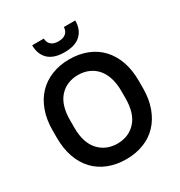

<svg xmlns="http://www.w3.org/2000/svg" viewBox="-207 -1044 1124 1197"><g transform="rotate(-30 355.0 -445.5)"><path d="M355 9Q285 9 227.5 -13.5Q170 -36 129.5 -78.5Q89 -121 67 -183Q45 -245 45 -324V-376Q45 -454 67.5 -516Q90 -578 130.5 -620.5Q171 -663 228.5 -686Q286 -709 355 -709Q425 -709 482.5 -686.5Q540 -664 580.5 -621Q621 -578 643 -516.5Q665 -455 665 -376V-324Q665 -246 642.5 -184Q620 -122 579.5 -79Q539 -36 481.5 -13.5Q424 9 355 9ZM355 -103Q437 -103 488 -158.5Q539 -214 539 -324V-376Q539 -430 525.5 -471.5Q512 -513 487.5 -540.5Q463 -568 429 -582.5Q395 -597 355 -597Q272 -597 221.5 -541.5Q171 -486 171 -376V-324Q171 -215 222.5 -159Q274 -103 355 -103ZM355 -761Q278 -761 239 -798Q200 -835 200 -900H284Q284 -873 302 -856Q320 -839 355 -839Q391 -839 409.5 -856Q428 -873 428 -900H510Q510 -835 471 -798Q432 -761 355 -761Z"/></g></svg>

Font: Retni Sans
Style: Bold
Weight: 700
Designer: Vitaly Kuzmin
Foundry: ParaType Ltd.
Version: Version 1.00;March 2, 2019;FontCreator 11.5.0.2425 64-bit; t